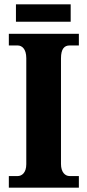

<svg xmlns="http://www.w3.org/2000/svg" viewBox="-20 -871 405 891"><path d="M54 -770H308V-851H54ZM21 0H346V-54H303C282 -54 263 -72 263 -110V-600C263 -645 279 -660 303 -660H346V-714H21V-660H62C81 -660 102 -645 102 -601V-109C102 -69 81 -54 62 -54H21Z"/></svg>

Font: Noto Serif Devanagari Condensed ExtraBold
Style: Regular
Weight: 800
Width: 3
Designer: Universal Thirst, Indian Type Foundry and the Monotype Design Team
Foundry: Monotype Imaging Inc.
Version: Version 2.004